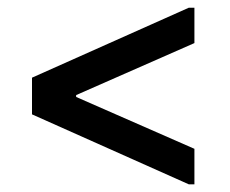

<svg xmlns="http://www.w3.org/2000/svg" viewBox="-20 -545 601 501"><path d="M487.3 -524.9V-432.6L178.7 -296.9V-292L487.3 -156.7V-64H472.7L63.5 -246.6V-342.3L472.7 -524.9Z"/></svg>

Font: NoticiaText-BoldItalic
Style: Bold Italic
Weight: 700
Italic angle: -8°
Designer: JM Sole
Foundry: JM Sole
Version: Version 1.003